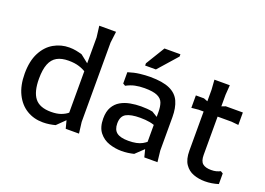

<svg xmlns="http://www.w3.org/2000/svg" viewBox="-106 -1006 1783 1290"><g transform="rotate(20 785.5 -361.0)"><path d="M278 12Q213 12 162 -19Q111 -50 81.5 -110Q52 -170 52 -255Q52 -345 83 -404.5Q114 -464 165 -493Q216 -522 275 -522Q301 -522 324 -517.5Q347 -513 367 -507L475 -422V-362Q458 -382 434 -399Q410 -416 377.5 -426.5Q345 -437 301 -437Q251 -437 218.5 -419Q186 -401 170 -361Q154 -321 154 -255Q154 -162 189 -117.5Q224 -73 305 -73Q347 -73 375.5 -83.5Q404 -94 422.5 -109.5Q441 -125 452 -142L457 -89L366 0Q347 5 324.5 8.5Q302 12 278 12ZM438 0 423 -58V-648L413 -728H533L523 -648V-80L533 0Z M1000 0 985 -59V-319Q985 -357 975.5 -383.5Q966 -410 935.5 -424Q905 -438 843 -438Q807 -438 776 -431.5Q745 -425 714 -408L697 -418V-499Q741 -513 780.5 -517.5Q820 -522 852 -522Q943 -522 993.5 -499Q1044 -476 1064.5 -430.5Q1085 -385 1085 -319V-80L1094 0ZM840 12Q795 12 751.5 -2.5Q708 -17 679.5 -53Q651 -89 651 -152Q651 -202 669.5 -234Q688 -266 718.5 -283.5Q749 -301 787 -308Q825 -315 863 -315Q885 -315 905.5 -313.5Q926 -312 946 -308L1010 -269V-216Q983 -230 952.5 -235.5Q922 -241 884 -241Q817 -241 784 -222.5Q751 -204 751 -153Q751 -108 777 -88Q803 -68 860 -68Q923 -68 958.5 -88Q994 -108 1013 -136L1028 -94L928 1Q908 6 885.5 9Q863 12 840 12ZM871 -582H794V-598L877 -734H991V-718Z M1269 -146V-582L1264 -652H1374L1369 -582V-152Q1369 -108 1389 -91Q1409 -74 1450 -74Q1471 -74 1486 -78Q1501 -82 1515 -89L1532 -79V-3Q1510 4 1485.5 8Q1461 12 1437 12Q1392 12 1354 -2Q1316 -16 1292.5 -50.5Q1269 -85 1269 -146ZM1183 -421V-510H1241L1319 -480L1397 -510H1519V-421L1469 -426H1233Z"/></g></svg>

Font: AR One Sans Medium
Style: Regular
Weight: 500
Designer: Niteesh Yadav
Foundry: Niteesh Yadav
Version: Version 1.001;gftools[0.9.33]